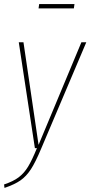

<svg xmlns="http://www.w3.org/2000/svg" viewBox="-33 -726 443 941"><path d="M169 2Q141 69 118.5 103.5Q96 138 67.5 158Q39 178 -11 195L-13 178Q32 163 58.5 143Q85 123 104.5 91Q124 59 148 0H138L59 -519H82L156 -16L366 -519H390ZM329 -685H156L159 -706H332Z"/></svg>

Font: Fira Sans Extra Condensed Thin
Style: Italic
Weight: 250
Width: 3
Italic angle: -8°
Designer: Carrois Corporate & Edenspiekermann AG
Foundry: Carrois Corporate GbR & Edenspiekermann AG
Version: Version 4.203